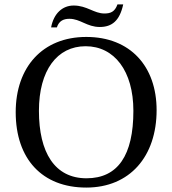

<svg xmlns="http://www.w3.org/2000/svg" viewBox="-20 -836 778 868"><path d="M688 -338C688 -536 569 -669 370 -669C172 -669 51 -532 51 -329C51 -117 171 12 370 12C567 12 688 -129 688 -338ZM583 -335C583 -134 513 -30 371 -30C227 -30 156 -147 156 -335C156 -518 238 -627 367 -627C497 -627 583 -515 583 -335ZM511 -816C499 -782 479 -775 452 -775C405 -775 373 -811 313 -811C263 -811 223 -776 211 -712H237C247 -743 269 -751 294 -751C343 -751 373 -714 431 -714C486 -714 521 -742 537 -816Z"/></svg>

Font: STIX Two Math
Style: Regular
Weight: 400
Designer: Ross Mills, John Hudson & Paul Hanslow, Tiro Typeworks Ltd; with portions MicroPress Inc., with additions and correction
Foundry: Tiro Typeworks Ltd
Version: Version 2.02 b142